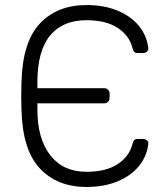

<svg xmlns="http://www.w3.org/2000/svg" viewBox="-20 -730 660 760"><path d="M392 -321H128V-296Q128 -181 179 -115.5Q230 -50 322 -50Q400 -50 446 -80.5Q492 -111 504 -159Q507 -171 511.5 -175.5Q516 -180 526 -180H546Q555 -180 561.5 -174.5Q568 -169 567 -160Q561 -110 529 -71.5Q497 -33 444 -11.5Q391 10 322 10Q207 10 138 -63Q69 -136 65 -296L64 -349L65 -404Q69 -564 138 -637Q207 -710 322 -710Q391 -710 444 -688.5Q497 -667 529 -628.5Q561 -590 567 -540V-538Q567 -530 561 -525Q555 -520 546 -520H526Q516 -520 511.5 -524.5Q507 -529 504 -541Q492 -589 446 -619.5Q400 -650 322 -650Q228 -650 178 -589Q128 -528 128 -404V-381H392Q402 -381 408 -374.5Q414 -368 414 -358V-344Q414 -334 408 -327.5Q402 -321 392 -321Z"/></svg>

Font: Hezaedrus Light
Style: Regular
Weight: 300
Designer: Hubert & Fischer
Foundry: Hubert & Fischer
Version: Version 1.10;September 3, 2019;FontCreator 11.5.0.2425 64-bi